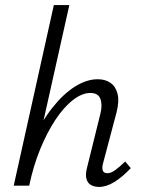

<svg xmlns="http://www.w3.org/2000/svg" viewBox="-20 -731 562 756"><path d="M370 5Q351 5 337.5 -3Q324 -11 320 -28.5Q316 -46 323 -72L375 -282Q384 -317 375.5 -341Q367 -365 336 -365Q303 -365 267 -337Q231 -309 198 -259Q165 -209 138 -143Q111 -77 95 0H50Q73 -97 108 -174.5Q143 -252 186 -306.5Q229 -361 275 -390Q321 -419 365 -419Q395 -419 415.5 -404.5Q436 -390 443 -361Q450 -332 439 -289L386 -89Q381 -71 384.5 -60Q388 -49 403 -49Q417 -49 434 -61.5Q451 -74 473 -95L495 -69Q462 -34 430.5 -14.5Q399 5 370 5ZM34 0 192 -711H253L94 0Z"/></svg>

Font: Ysabeau Office
Style: Italic
Weight: 400
Italic angle: -12°
Designer: Christian Thalmann (Catharsis Fonts)
Version: Version 2.001;gftools[0.9.30]; featfreeze: tnum,lnum,ss02